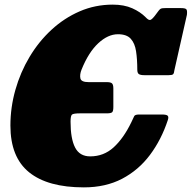

<svg xmlns="http://www.w3.org/2000/svg" viewBox="-20 -790 829 830"><path d="M25 -247.5Q25 -325.5 46.5 -401.5Q68 -477.5 107.8 -544Q147.5 -610.5 202.5 -661.2Q257.5 -712 324.5 -741Q391.5 -770 467.5 -770Q516.5 -770 551.8 -754.2Q587 -738.5 609.5 -715.5Q622.5 -701.5 629.8 -703.8Q637 -706 649.5 -722L666 -744Q671.5 -751 676.2 -753Q681 -755 695 -755H763Q781.5 -755 785.8 -749.5Q790 -744 788 -726L734 -487Q732.5 -473 728.2 -469Q724 -465 709 -465H605Q587 -465 580.2 -469.8Q573.5 -474.5 573.5 -488.5Q573.5 -533.5 568.2 -568.2Q563 -603 545.2 -622.5Q527.5 -642 490 -642Q446.5 -642 404.5 -602.8Q362.5 -563.5 332.5 -489Q324 -467.5 327.5 -451.2Q331 -435 363 -435H441.5Q459 -435 464.5 -429.2Q470 -423.5 470 -407.5V-327.5Q470 -309.5 464.8 -304.8Q459.5 -300 442 -300H327Q297 -300 291 -294.5Q285 -289 285 -264Q285 -190 304.8 -152Q324.5 -114 370 -114Q428.5 -114 471.2 -153Q514 -192 547.5 -261Q557 -280 560 -287.5Q563 -295 581.5 -295H679.5Q699.5 -295 704.8 -289.8Q710 -284.5 705.5 -271Q677.5 -186 628.2 -120.2Q579 -54.5 507.8 -17.2Q436.5 20 342.5 20Q186.5 20 105.8 -45.2Q25 -110.5 25 -247.5Z"/></svg>

Font: Besley* Narrow Fatface
Style: Italic
Weight: 900
Width: 4
Italic angle: -13°
Designer: Owen Earl
Foundry: indestructible type*
Version: Version 3.000; ttfautohint (v1.8.3)